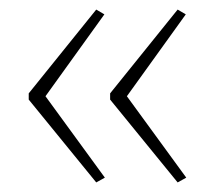

<svg xmlns="http://www.w3.org/2000/svg" viewBox="-20 -479 448 401"><path d="M40 -284 181 -459 198 -449 75 -278 199 -108 181 -98 40 -271ZM210 -284 351 -459 368 -449 245 -278 369 -108 351 -98 210 -271Z"/></svg>

Font: Noto Sans Lao Looped UI ExCd Thin
Style: Regular
Weight: 100
Width: 2
Designer: Mark Frömberg, Ben Mitchell
Foundry: The Fontpad Ltd
Version: Version 1.001